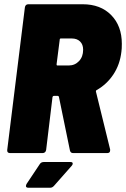

<svg xmlns="http://www.w3.org/2000/svg" viewBox="-20 -720 593 903"><path d="M309 -12 257 -265Q255 -269 252 -269H233Q229 -269 227 -264L197 -15Q196 -8 191.5 -4Q187 0 180 0H27Q20 0 16.5 -4Q13 -8 14 -15L97 -685Q98 -692 102 -696Q106 -700 113 -700H369Q453 -700 503 -649Q553 -598 553 -514Q553 -490 551 -477Q544 -416 513 -369.5Q482 -323 434 -296Q431 -295 431 -290L498 -17V-13Q498 0 484 0H324Q312 0 309 -12ZM261 -534 246 -417Q246 -412 250 -412H303Q332 -412 351.5 -432.5Q371 -453 371 -486Q371 -511 356.5 -525Q342 -539 318 -539H266Q261 -539 261 -534ZM102 155Q102 151 105 145L167 52Q173 42 186 42H311Q322 42 322 49Q322 55 317 60L234 154Q226 163 216 163H114Q102 163 102 155Z"/></svg>

Font: Barlow Semi Condensed Black
Style: Italic
Weight: 900
Width: 4
Italic angle: -7°
Designer: Jeremy Tribby
Foundry: Tribby Type
Version: Version 1.408